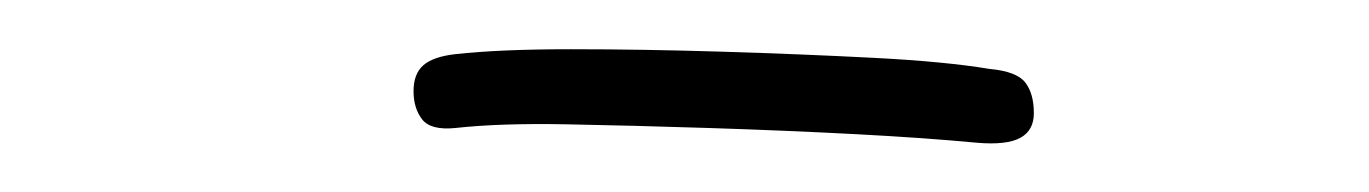

<svg xmlns="http://www.w3.org/2000/svg" viewBox="-20 -750 556 78"><path d="M165 -698Q155 -697 151.5 -701.5Q148 -706 148 -713Q148 -720 152 -723.5Q156 -727 165 -728Q183 -730 212 -730Q241 -730 273.5 -729Q306 -728 335 -726.5Q364 -725 382 -722Q393 -721 396.5 -716.5Q400 -712 400 -704Q400 -697 394.5 -694Q389 -691 377 -692Q356 -694 327.5 -695.5Q299 -697 268 -698Q237 -699 210 -699.5Q183 -700 165 -698Z"/></svg>

Font: Playpen Sans Thin
Style: Regular
Weight: 250
Designer: Laura Meseguer, Veronika Burian, José Scaglione
Foundry: TypeTogether
Version: Version 1.001